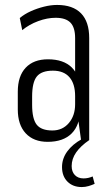

<svg xmlns="http://www.w3.org/2000/svg" viewBox="-20 -567 450 777"><path d="M284 -175V-413Q284 -456 265 -475.5Q246 -495 205 -495Q171 -495 134.5 -481.5Q98 -468 70 -445L60 -494Q79 -510 104.5 -521.5Q130 -533 158 -540Q186 -547 211 -547Q275 -547 308 -513Q341 -479 341 -413V0H308ZM173 7Q116 7 84 -27.5Q52 -62 52 -124V-196Q52 -259 84 -293Q116 -327 174 -327Q237 -327 270.5 -294Q304 -261 304 -198V-125Q304 -61 270 -27Q236 7 173 7ZM192 -39Q233 -39 258.5 -69Q284 -99 284 -145V-178Q284 -228 261 -254.5Q238 -281 194 -281Q148 -281 129 -257.5Q110 -234 110 -176V-143Q110 -86 128.5 -62.5Q147 -39 192 -39ZM311 190Q275 190 253 168Q231 146 231 109Q231 75 252 46Q273 17 311 -4L341 0Q306 24 288 50Q270 76 270 105Q270 128 283 141.5Q296 155 318 155Q337 155 355 147L363 177Q352 182 338.5 186Q325 190 311 190Z"/></svg>

Font: Pathway Extreme Condensed Thin
Style: Regular
Weight: 250
Width: 3
Version: Version 1.001;gftools[0.9.26]